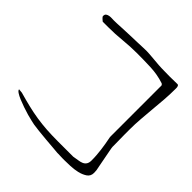

<svg xmlns="http://www.w3.org/2000/svg" viewBox="-177 -803 943 943"><g transform="rotate(45 294.0 -331.5)"><path d="M3.9 -87.9Q6.8 -87.9 15.1 -86.9Q23.4 -85.9 25.4 -85.9Q66.4 -74.2 101.1 -65.9Q135.7 -57.6 169.9 -52.2Q204.1 -46.9 240.2 -44.4Q276.4 -42 319.3 -42Q325.2 -42 340.3 -42Q355.5 -42 372.6 -42Q389.6 -42 404.8 -42Q419.9 -42 425.8 -42Q441.4 -44.9 455.6 -46.9Q469.7 -48.8 480 -53.2Q490.2 -57.6 496.6 -66.9Q502.9 -76.2 502.9 -92.8Q502.9 -112.3 501.5 -129.4Q500 -146.5 498 -163.6Q496.1 -180.7 492.7 -199.2Q489.3 -217.8 485.4 -238.3V-595.7Q485.4 -597.7 481.9 -601.1Q478.5 -604.5 476.6 -604.5Q432.6 -619.1 383.8 -621.1Q335 -623 289.1 -623Q241.2 -623 193.8 -618.2Q146.5 -613.3 97.7 -613.3Q94.7 -613.3 89.4 -613.3Q84 -613.3 78.1 -613.3Q72.3 -613.3 66.9 -613.3Q61.5 -613.3 59.6 -613.3Q56.6 -615.2 49.8 -621.6Q43 -627.9 42 -630.9Q41 -630.9 41 -631.8V-634.8Q41 -645.5 47.4 -649.9Q53.7 -654.3 62.5 -655.8Q71.3 -657.2 80.1 -656.7Q88.9 -656.2 93.8 -656.2Q98.6 -656.2 115.7 -656.7Q132.8 -657.2 155.8 -658.7Q178.7 -660.2 204.1 -660.6Q229.5 -661.1 252.4 -662.1Q275.4 -663.1 292 -663.6Q308.6 -664.1 314.5 -664.1Q319.3 -664.1 335.4 -663.1Q351.6 -662.1 370.1 -660.2Q388.7 -658.2 405.3 -657.2Q421.9 -656.2 425.8 -656.2Q432.6 -656.2 448.2 -655.8Q463.9 -655.3 481.4 -655.3Q499 -655.3 515.1 -655.8Q531.2 -656.2 537.1 -656.2Q541 -655.3 543 -651.9Q544.9 -648.4 545.4 -645Q545.9 -641.6 545.9 -637.7Q545.9 -633.8 545.9 -630.9Q545.9 -593.8 543 -556.6Q540 -519.5 536.6 -481.9Q533.2 -444.3 530.3 -406.7Q527.3 -369.1 527.3 -332Q527.3 -319.3 527.3 -299.8Q527.3 -280.3 527.8 -261.2Q528.3 -242.2 528.3 -228Q528.3 -213.9 528.3 -212.9Q528.3 -208 532.2 -188Q536.1 -168 540.5 -144.5Q544.9 -121.1 548.8 -101.1Q552.7 -81.1 553.7 -76.2Q553.7 -74.2 554.2 -67.9Q554.7 -61.5 554.7 -57.6Q554.7 -35.2 537.1 -23.4Q519.5 -11.7 496.1 -6.3Q472.7 -1 447.8 0Q422.9 1 408.2 1Q404.3 1 396 1Q387.7 1 379.4 0.5Q371.1 0 364.7 0Q358.4 0 357.4 0Q349.6 -1 324.7 -2.9Q299.8 -4.9 271.5 -7.3Q243.2 -9.8 216.8 -12.7Q190.4 -15.6 178.7 -17.6Q173.8 -18.6 158.2 -22Q142.6 -25.4 123.5 -30.8Q104.5 -36.1 83.5 -43.5Q62.5 -50.8 44.9 -58.1Q27.3 -65.4 15.6 -73.2Q3.9 -81.1 3.9 -87.9Z"/></g></svg>

Font: Zeyada
Style: Regular
Weight: 400
Version: Version 1.002 2010